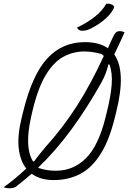

<svg xmlns="http://www.w3.org/2000/svg" viewBox="-28 -946 698 1030"><path d="M542 -926Q560 -928 575 -920Q590 -913 579 -895Q563 -866 528.5 -837.5Q494 -809 453 -790Q442 -785 432 -783Q422 -781 412 -781Q393 -781 385 -798Q440 -824 481 -856.5Q522 -889 542 -926ZM427 -720Q505 -720 551 -687Q555 -697 560 -708Q565 -719 570 -730Q583 -760 591.5 -769.5Q600 -779 615 -779Q628 -779 640 -773Q627 -742 612.5 -712Q598 -682 585 -654Q650 -562 595 -343L587 -311Q557 -191 510.5 -118Q464 -45 401.5 -12.5Q339 20 260 20Q188 20 142 -14Q121 4 100 21.5Q79 39 58 55Q45 64 24 64Q3 64 -8 58Q18 40 52 12Q86 -16 113 -42Q80 -83 72.5 -150.5Q65 -218 87 -309L95 -342Q144 -544 225 -632Q306 -720 427 -720ZM137 -310Q121 -237 123 -178.5Q125 -120 149 -80H155Q166 -96 183 -117Q200 -138 215 -156Q308 -259 383 -375.5Q458 -492 529 -646Q523 -651 517 -656Q501 -661 475.5 -665.5Q450 -670 425 -670Q363 -670 309.5 -640Q256 -610 214 -537.5Q172 -465 143 -337ZM178 -45Q223 -30 271 -30Q366 -30 433 -97Q500 -164 537 -312L543 -336Q566 -426 571 -491Q576 -556 559 -600H553Q548 -576 539 -552.5Q530 -529 517 -505Q439 -366 355 -251.5Q271 -137 178 -48Q177 -47 177 -46Z"/></svg>

Font: Recursive Sn Csl St Lt
Style: Italic
Weight: 300
Italic angle: -15°
Version: Version 1.079;hotconv 1.0.112;makeotfexe 2.5.65598; ttfautoh